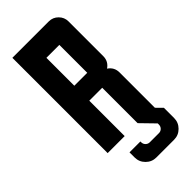

<svg xmlns="http://www.w3.org/2000/svg" viewBox="-275 -734 974 974"><g transform="rotate(-45 211.5 -247.0)"><path d="M380.9 6.8 413.1 39.1V112.3Q413.1 144.5 390.1 167.5Q367.2 190.4 335 190.4H208Q175.8 190.4 152.8 167.5Q129.9 144.5 129.9 112.3V75.7H208V81.5Q208 94.2 217 103.3Q226.1 112.3 238.8 112.3H304.7Q317.4 112.3 326.2 103.3Q335 94.2 335 81.5V73.2L263.7 0V-253.9H170.9V0H48.8V-683.6H310.1Q339.4 -683.6 360.1 -662.8Q380.9 -642.1 380.9 -612.8V-363.8Q380.9 -326.2 349.6 -305.2Q380.9 -284.2 380.9 -246.6ZM170.9 -361.3H263.7V-561.5H170.9Z"/></g></svg>

Font: California Gothic
Style: Regular
Weight: 400
Version: Version 2.2;